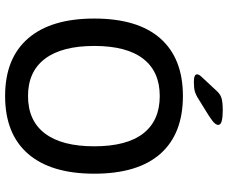

<svg xmlns="http://www.w3.org/2000/svg" viewBox="-92 -816 914 771"><g transform="rotate(90 365.5 -430.0)"><path d="M308 -751Q278 -751 278 -764Q278 -772 290 -784L344 -842Q357 -857 373.5 -862Q390 -867 423 -867Q449 -867 465 -863Q481 -859 481 -849Q481 -842 474 -834Q467 -826 444 -811L381 -772Q361 -759 347 -755Q333 -751 308 -751ZM365 7Q214 7 134 -85Q54 -177 54 -351Q54 -526 134 -616.5Q214 -707 365 -707Q517 -707 597 -616.5Q677 -526 677 -351Q677 -177 597 -85Q517 7 365 7ZM365 -85Q464 -85 515.5 -153Q567 -221 567 -351Q567 -481 515.5 -547.5Q464 -614 365 -614Q267 -614 215.5 -547.5Q164 -481 164 -351Q164 -221 215.5 -153Q267 -85 365 -85Z"/></g></svg>

Font: Asap Medium
Style: Regular
Weight: 500
Designer: Pablo Cosgaya
Foundry: Omnibus-Type
Version: Version 3.001; ttfautohint (v1.8.3)